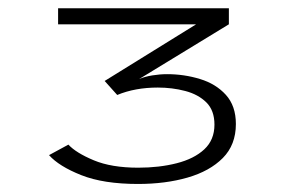

<svg xmlns="http://www.w3.org/2000/svg" viewBox="-20 -720 700 466"><path d="M315 -273.5Q231 -273.5 177 -295Q123 -316.5 99 -343.5L146 -369Q164.5 -349 207.5 -331Q250.5 -313 315.5 -313Q366.5 -313 408.8 -323.8Q451 -334.5 475.8 -357.5Q500.5 -380.5 500.5 -417.5Q500.5 -452 480.8 -471.5Q461 -491 429.5 -499.2Q398 -507.5 363 -507.5Q308 -507.5 264.5 -489.5L234 -523.5L456 -661H121V-700H535.5V-661L317.5 -528Q331 -534 349.5 -537Q368 -540 385.5 -540Q427 -540 465.5 -528.2Q504 -516.5 528.2 -489.8Q552.5 -463 552.5 -419Q552.5 -368.5 520.8 -336.5Q489 -304.5 435.2 -289Q381.5 -273.5 315 -273.5Z"/></svg>

Font: Trispace Expanded ExtraLight
Style: Regular
Weight: 200
Width: 7
Designer: Tyler Finck
Foundry: Etcetera Type Company
Version: Version 1.210; ttfautohint (v1.8.3)